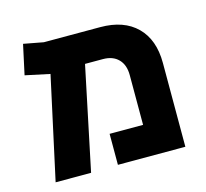

<svg xmlns="http://www.w3.org/2000/svg" viewBox="-85 -648 804 748"><g transform="rotate(-15 316.5 -274.0)"><path d="M51 3 141 -410 42 -431 68 -551 148 -536H375Q470 -536 522.5 -484Q575 -432 575 -338V0H303V-125H438V-326Q438 -367 415.5 -390Q393 -413 353 -413H281L194 3Z"/></g></svg>

Font: Secular One
Style: Regular
Weight: 400
Designer: Michal Sahar
Foundry: Hagilda
Version: Version 1.002; ttfautohint (v1.8.4.7-5d5b);gftools[0.9.29]